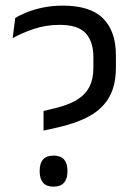

<svg xmlns="http://www.w3.org/2000/svg" viewBox="-20 -670 486 699"><path d="M138.5 -194.5V-266L178.5 -275.5Q228.5 -287.5 259.5 -306.2Q290.5 -325 305.2 -353.5Q320 -382 320 -423V-461.5Q320 -518.5 292 -549Q264 -579.5 197 -579.5Q148 -579.5 104.2 -565Q60.5 -550.5 26 -531L35.5 -604.5Q53 -615.5 78.8 -625.8Q104.5 -636 137.8 -642.8Q171 -649.5 209 -649.5Q309 -649.5 355.5 -602.8Q402 -556 402 -468.5V-424Q402 -360.5 378.5 -318Q355 -275.5 308.5 -249Q262 -222.5 192 -206.5ZM175 9.5Q149 9.5 136.8 -4.8Q124.5 -19 124.5 -45V-50Q124.5 -75.5 136.8 -89.5Q149 -103.5 175 -103.5Q200.5 -103.5 213 -89.5Q225.5 -75.5 225.5 -50V-45Q225.5 -19 213 -4.8Q200.5 9.5 175 9.5Z"/></svg>

Font: Anek Gurmukhi Medium
Style: Regular
Weight: 400
Version: Version 1.003